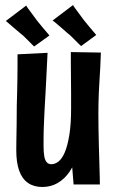

<svg xmlns="http://www.w3.org/2000/svg" viewBox="-20 -737 462 767"><path d="M149 10Q115 10 91.5 -6.5Q68 -23 56.5 -55.5Q45 -88 45 -137Q45 -155 45.5 -181.5Q46 -208 46.5 -242Q47 -276 47 -314Q48 -344 48.5 -370Q49 -396 49.5 -421Q50 -446 50 -470.5Q50 -495 50 -520L170 -526Q169 -501 167.5 -476.5Q166 -452 165 -425.5Q164 -399 162 -368Q160 -337 158 -297Q157 -275 156 -254Q155 -233 154.5 -215Q154 -197 154 -180.5Q154 -164 154 -152Q154 -128 157 -112Q160 -96 167 -88.5Q174 -81 185 -81Q200 -81 214 -92Q228 -103 239 -129Q250 -155 257 -198Q264 -241 264 -303L316 -306Q315 -254 308.5 -206Q302 -158 289.5 -118.5Q277 -79 257.5 -50.5Q238 -22 210.5 -6Q183 10 149 10ZM274 0 265 -111Q265 -162 264.5 -209.5Q264 -257 264 -303Q264 -332 264 -364.5Q264 -397 263.5 -428Q263 -459 263 -485.5Q263 -512 263 -529L383 -527Q382 -494 380.5 -467Q379 -440 377.5 -416.5Q376 -393 375 -371Q374 -349 373.5 -327.5Q373 -306 373 -282Q373 -257 373.5 -223Q374 -189 375 -152.5Q376 -116 377 -83.5Q378 -51 378.5 -29Q379 -7 379 0ZM304 -553Q305 -552 295 -561.5Q285 -571 272 -584.5Q259 -598 247 -607Q236 -617 222.5 -628.5Q209 -640 199.5 -648Q190 -656 190 -655L272 -717Q271 -717 277.5 -707.5Q284 -698 294.5 -684.5Q305 -671 314 -658Q326 -643 338 -628.5Q350 -614 358 -605Q366 -596 364 -597ZM116 -551Q118 -550 108 -559.5Q98 -569 85 -582.5Q72 -596 60 -605Q48 -615 34.5 -626.5Q21 -638 12 -646Q3 -654 3 -653L85 -715Q84 -715 90.5 -705.5Q97 -696 107.5 -682.5Q118 -669 127 -656Q139 -641 151 -626.5Q163 -612 171 -603Q179 -594 177 -595Z"/></svg>

Font: Truculenta ExtraBold
Style: Regular
Weight: 800
Version: Version 1.002